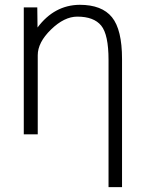

<svg xmlns="http://www.w3.org/2000/svg" viewBox="-20 -553 592 792"><path d="M134.8 -439.5Q204.1 -532.2 308.6 -533.2Q400.4 -533.2 441.9 -481.9Q483.4 -430.7 483.4 -309.6V218.8H427.7V-305.7Q427.7 -410.2 397.5 -447.3Q367.2 -484.4 298.8 -484.4Q245.1 -484.4 190.4 -431.2Q135.7 -377.9 135.7 -325.2V1H78.1V-522.5H133.8Z"/></svg>

Font: Gen Shin Gothic Light
Style: Regular
Weight: 200
Designer: [Source Han Sans]
Ryoko NISHIZUKA  (kana & ideographs); Paul D. Hunt (Latin, Greek & Cyrillic); Wenlong ZHANG  (bopomofo
Version: Version 1.002.20150607